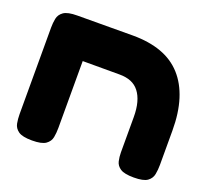

<svg xmlns="http://www.w3.org/2000/svg" viewBox="-106 -718 935 858"><g transform="rotate(20 362.0 -288.5)"><path d="M124 9Q78 9 59 -4.5Q40 -18 36 -39Q32 -60 32 -83V-494Q32 -516 36 -537Q40 -558 59 -571.5Q78 -585 124 -585L388 -586Q465 -586 523 -565Q581 -544 620 -501Q659 -458 679 -394.5Q699 -331 699 -247V-84Q699 -61 695 -39.5Q691 -18 672.5 -4.5Q654 9 608 9Q563 9 544 -3.5Q525 -16 520.5 -36Q516 -56 516 -77V-245Q516 -284 508 -313.5Q500 -343 484.5 -363Q469 -383 446 -392.5Q423 -402 391 -402H216V-84Q216 -60 212 -39Q208 -18 189 -4.5Q170 9 124 9Z"/></g></svg>

Font: Fredoka SemiExpanded
Style: Bold
Weight: 700
Width: 6
Designer: Ben Nathan
Foundry: Milena B. Brandão, Ben Nathan
Version: Version 2.001